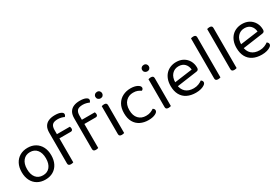

<svg xmlns="http://www.w3.org/2000/svg" viewBox="58 -1608 3710 2559"><g transform="rotate(-30 1913.0 -328.5)"><path d="M504 -231Q504 -157 476 -102Q448 -47 397 -17Q346 13 277 13Q208 13 156.5 -17Q105 -47 77 -102Q49 -157 49 -231Q49 -306 77.5 -360.5Q106 -415 157.5 -445Q209 -475 277 -475Q345 -475 396 -445Q447 -415 475.5 -360.5Q504 -306 504 -231ZM277 -409Q210 -409 170.5 -361.5Q131 -314 131 -231Q131 -147 169.5 -100Q208 -53 277 -53Q345 -53 383.5 -100.5Q422 -148 422 -231Q422 -314 383.5 -361.5Q345 -409 277 -409Z M695 -371V-436H907Q910 -432 913 -423.5Q916 -415 916 -404Q916 -388 908 -379.5Q900 -371 885 -371ZM709 -499V-382H630V-503Q630 -562 651.5 -598.5Q673 -635 713.5 -652.5Q754 -670 810 -670Q867 -670 899.5 -655Q932 -640 932 -618Q932 -607 927.5 -598Q923 -589 915 -581Q897 -591 870 -597.5Q843 -604 818 -604Q757 -604 733 -579Q709 -554 709 -499ZM630 -426H710V-2Q705 0 695 2.5Q685 5 673 5Q652 5 641 -3.5Q630 -12 630 -31ZM1079 -371V-436H1291Q1294 -432 1297 -423.5Q1300 -415 1300 -404Q1300 -388 1292 -379.5Q1284 -371 1269 -371ZM1093 -499V-382H1014V-503Q1014 -562 1035.5 -598.5Q1057 -635 1097.5 -652.5Q1138 -670 1194 -670Q1251 -670 1283.5 -655Q1316 -640 1316 -618Q1316 -607 1311.5 -598Q1307 -589 1299 -581Q1281 -591 1254 -597.5Q1227 -604 1202 -604Q1141 -604 1117 -579Q1093 -554 1093 -499ZM1014 -426H1094V-2Q1089 0 1079 2.5Q1069 5 1057 5Q1036 5 1025 -3.5Q1014 -12 1014 -31ZM1401 -608Q1401 -629 1416 -643.5Q1431 -658 1453 -658Q1476 -658 1490 -643.5Q1504 -629 1504 -608Q1504 -587 1490 -572.5Q1476 -558 1453 -558Q1431 -558 1416 -572.5Q1401 -587 1401 -608ZM1413 -264H1493V-2Q1488 0 1478 2.5Q1468 5 1456 5Q1435 5 1424 -3.5Q1413 -12 1413 -31ZM1493 -225H1413V-460Q1418 -462 1428.5 -464.5Q1439 -467 1451 -467Q1472 -467 1482.5 -458.5Q1493 -450 1493 -430Z M1863 -408Q1795 -408 1750 -362Q1705 -316 1705 -230Q1705 -145 1748.5 -99Q1792 -53 1863 -53Q1905 -53 1933 -64.5Q1961 -76 1983 -91Q1994 -85 2001 -76Q2008 -67 2008 -54Q2008 -26 1966.5 -6.5Q1925 13 1863 13Q1794 13 1739.5 -13.5Q1685 -40 1654 -94Q1623 -148 1623 -230Q1623 -311 1655 -365.5Q1687 -420 1741.5 -447.5Q1796 -475 1861 -475Q1923 -475 1963.5 -454Q2004 -433 2004 -406Q2004 -394 1997 -385Q1990 -376 1979 -371Q1957 -386 1930.5 -397Q1904 -408 1863 -408Z M2120 -608Q2120 -629 2135 -643.5Q2150 -658 2172 -658Q2195 -658 2209 -643.5Q2223 -629 2223 -608Q2223 -587 2209 -572.5Q2195 -558 2172 -558Q2150 -558 2135 -572.5Q2120 -587 2120 -608ZM2132 -264H2212V-2Q2207 0 2197 2.5Q2187 5 2175 5Q2154 5 2143 -3.5Q2132 -12 2132 -31ZM2212 -225H2132V-460Q2137 -462 2147.5 -464.5Q2158 -467 2170 -467Q2191 -467 2201.5 -458.5Q2212 -450 2212 -430Z M2397 -180 2393 -243 2695 -284Q2691 -339 2657 -374.5Q2623 -410 2563 -410Q2501 -410 2460.5 -365.5Q2420 -321 2420 -238V-216Q2427 -136 2472.5 -94.5Q2518 -53 2597 -53Q2639 -53 2673 -67Q2707 -81 2727 -97Q2738 -90 2744.5 -80.5Q2751 -71 2751 -59Q2751 -40 2729.5 -23.5Q2708 -7 2672.5 3Q2637 13 2593 13Q2516 13 2459.5 -15Q2403 -43 2372.5 -98.5Q2342 -154 2342 -234Q2342 -291 2358.5 -335.5Q2375 -380 2404.5 -411Q2434 -442 2475 -458.5Q2516 -475 2564 -475Q2625 -475 2671.5 -449Q2718 -423 2744.5 -376.5Q2771 -330 2771 -270Q2771 -248 2761 -238.5Q2751 -229 2733 -227Z M2895 -264 2975 -252V-2Q2970 0 2960 2.5Q2950 5 2938 5Q2917 5 2906 -3.5Q2895 -12 2895 -31ZM2975 -214 2895 -225V-648Q2900 -650 2910.5 -652.5Q2921 -655 2932 -655Q2954 -655 2964.5 -646.5Q2975 -638 2975 -619Z M3144 -264 3224 -252V-2Q3219 0 3209 2.5Q3199 5 3187 5Q3166 5 3155 -3.5Q3144 -12 3144 -31ZM3224 -214 3144 -225V-648Q3149 -650 3159.5 -652.5Q3170 -655 3181 -655Q3203 -655 3213.5 -646.5Q3224 -638 3224 -619Z M3411 -180 3407 -243 3709 -284Q3705 -339 3671 -374.5Q3637 -410 3577 -410Q3515 -410 3474.5 -365.5Q3434 -321 3434 -238V-216Q3441 -136 3486.5 -94.5Q3532 -53 3611 -53Q3653 -53 3687 -67Q3721 -81 3741 -97Q3752 -90 3758.5 -80.5Q3765 -71 3765 -59Q3765 -40 3743.5 -23.5Q3722 -7 3686.5 3Q3651 13 3607 13Q3530 13 3473.5 -15Q3417 -43 3386.5 -98.5Q3356 -154 3356 -234Q3356 -291 3372.5 -335.5Q3389 -380 3418.5 -411Q3448 -442 3489 -458.5Q3530 -475 3578 -475Q3639 -475 3685.5 -449Q3732 -423 3758.5 -376.5Q3785 -330 3785 -270Q3785 -248 3775 -238.5Q3765 -229 3747 -227Z"/></g></svg>

Font: Baloo Bhaijaan 2
Style: Regular
Weight: 400
Designer: Sanskriti Dholi, Noopur Datye and Ek Type
Foundry: Ek Type
Version: Version 1.701